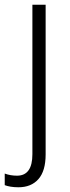

<svg xmlns="http://www.w3.org/2000/svg" viewBox="-56 -552 294 812"><path d="M22 240Q4 240 -11 237.5Q-26 235 -36 231V182Q-12 191 16 191Q81 191 81 100V-532H137V101Q137 171 106.5 205.5Q76 240 22 240Z"/></svg>

Font: Noto Sans Tamil SemiCondensed Light
Style: Regular
Weight: 300
Width: 4
Designer: Jelle Bosma - Monotype Design Team
Foundry: Monotype Imaging Inc.
Version: Version 2.004; ttfautohint (v1.8.4.7-5d5b)